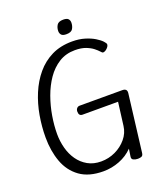

<svg xmlns="http://www.w3.org/2000/svg" viewBox="-182 -1148 1093 1281"><g transform="rotate(-20 364.5 -507.5)"><path d="M329 14Q226 14 162.5 -32Q99 -78 70.5 -156Q42 -234 42 -330Q42 -407 55.5 -484.5Q69 -562 98 -631.5Q127 -701 172.5 -755.5Q218 -810 281 -841Q344 -872 427 -872Q476 -872 515.5 -860Q555 -848 583 -831Q611 -814 626 -798Q641 -782 641 -774Q641 -761 626 -746.5Q611 -732 596 -732Q592 -732 581.5 -744Q571 -756 551.5 -771.5Q532 -787 501 -799Q470 -811 424 -811Q360 -811 310.5 -780Q261 -749 225.5 -697.5Q190 -646 167 -582Q144 -518 133 -451.5Q122 -385 122 -325Q122 -274 135 -225Q148 -176 175 -137.5Q202 -99 242.5 -76Q283 -53 337 -53Q391 -53 438.5 -75.5Q486 -98 518.5 -137Q551 -176 557 -225L578 -389H326Q300 -389 300 -420Q300 -434 308 -443Q316 -452 328 -452H631Q665 -452 662 -421L612 -14Q610 4 600 9Q590 14 573 14Q556 14 542 7.5Q528 1 531 -17L539 -70Q499 -29 443.5 -7.5Q388 14 329 14ZM409 -930Q383 -930 373.5 -941Q364 -952 364 -968Q364 -991 375.5 -1010Q387 -1029 421 -1029Q447 -1029 456.5 -1018.5Q466 -1008 466 -992Q466 -969 455 -949.5Q444 -930 409 -930Z"/></g></svg>

Font: Kite One
Style: Regular
Weight: 400
Designer: Eduardo Rodriguez Tunni
Foundry: Eduardo Rodriguez Tunni
Version: Version 1.002; ttfautohint (v1.8.4.7-5d5b);gftools[0.9.23]